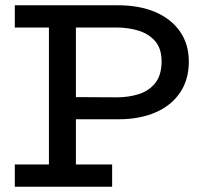

<svg xmlns="http://www.w3.org/2000/svg" viewBox="-20 -706 774 726"><path d="M233 -255V-339L423 -338Q466 -338 504.5 -350Q543 -362 567 -392Q591 -422 591 -474Q591 -522 567 -550Q543 -578 504 -590Q465 -602 420 -602H36V-686H427Q507 -686 567 -660.5Q627 -635 660.5 -587Q694 -539 694 -473Q694 -405 661 -356Q628 -307 568 -281Q508 -255 428 -255ZM36 0V-84H404V0ZM165 -47V-641H267V-47Z"/></svg>

Font: BioRhyme
Style: Regular
Weight: 400
Designer: Aoife Mooney
Foundry: Aoife Mooney Type
Version: Version 1.600;gftools[0.9.33]